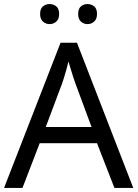

<svg xmlns="http://www.w3.org/2000/svg" viewBox="-20 -928 679 948"><path d="M545 0 459 -221H176L91 0H0L279 -717H360L638 0ZM352 -517Q349 -525 342 -546Q335 -567 328.5 -589.5Q322 -612 318 -624Q313 -604 307.5 -583.5Q302 -563 296.5 -546Q291 -529 287 -517L206 -301H432ZM178 -859Q178 -885 192 -896.5Q206 -908 225 -908Q244 -908 258 -896.5Q272 -885 272 -859Q272 -834 258 -821.5Q244 -809 225 -809Q206 -809 192 -821.5Q178 -834 178 -859ZM366 -859Q366 -885 379.5 -896.5Q393 -908 412 -908Q431 -908 445 -896.5Q459 -885 459 -859Q459 -834 445 -821.5Q431 -809 412 -809Q393 -809 379.5 -821.5Q366 -834 366 -859Z"/></svg>

Font: Noto Sans Balinese
Style: Regular
Weight: 400
Designer: Aditya Bayu, David Williams
Foundry: David Williams
Version: Version 2.003